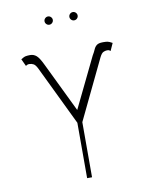

<svg xmlns="http://www.w3.org/2000/svg" viewBox="-96 -968 809 1038"><g transform="rotate(-10 308.0 -449.0)"><path d="M296.9 0V-304L139.2 -630.7Q129.3 -650.2 119.1 -655.9Q109 -661.6 95.2 -661.9Q84.2 -661.6 76.7 -654.8L58.2 -694.6Q74.9 -705.3 85 -707Q95.2 -708.8 107.2 -708.8Q108.7 -708.8 109.4 -708.8Q128.2 -708.8 143.1 -696.2Q158 -683.6 177.6 -642L308.2 -372.2L441.8 -647.7Q452.1 -664.8 457.9 -678.6Q463.8 -692.5 474.3 -700.6Q484.7 -708.8 508.5 -708.8Q509.6 -708.8 511.4 -708.8Q525.2 -708.8 533.9 -707.2Q542.6 -705.6 559.7 -696L541.2 -654.8Q537.3 -658.7 534.1 -660.2Q530.9 -661.6 522.7 -661.9Q511.7 -661.6 501.8 -656.6Q491.8 -651.6 481.5 -630.7L323.9 -302.6V0ZM240.1 -852.3Q230.8 -852.3 224.1 -859Q217.3 -865.8 217.3 -875Q217.3 -884.2 224.1 -891Q230.8 -897.7 240.1 -897.7Q249.3 -897.7 256 -891Q262.8 -884.2 262.8 -875Q262.8 -865.8 256 -859Q249.3 -852.3 240.1 -852.3ZM376.4 -852.3Q367.2 -852.3 360.4 -859Q353.7 -865.8 353.7 -875Q353.7 -884.2 360.4 -891Q367.2 -897.7 376.4 -897.7Q385.7 -897.7 392.4 -891Q399.1 -884.2 399.1 -875Q399.1 -865.8 392.4 -859Q385.7 -852.3 376.4 -852.3Z"/></g></svg>

Font: Inter UI Thin
Style: Regular
Weight: 100
Designer: Rasmus Andersson
Foundry: rsms
Version: 3.2;8d6f07862